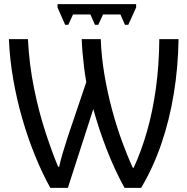

<svg xmlns="http://www.w3.org/2000/svg" viewBox="-20 -903 906 928"><path d="M638 -883V-867L600 -783H584L562 -833H478L455 -783H439L417 -833H333L310 -783H295L258 -867V-883ZM223 5Q184 -66 149.5 -150.5Q115 -235 88 -328.5Q61 -422 44 -519.5Q27 -617 23 -714H115Q121 -592 144.5 -476.5Q168 -361 200 -263.5Q232 -166 261 -97H266Q272 -126 283.5 -164.5Q295 -203 308 -243L397 -506Q391 -541 386.5 -576.5Q382 -612 379 -647Q376 -682 375 -714H467Q470 -630 484.5 -543.5Q499 -457 521 -375Q543 -293 569.5 -220.5Q596 -148 622 -92H626Q663 -172 690.5 -268Q718 -364 733.5 -476Q749 -588 750 -714H843Q841 -578 820 -450Q799 -322 759.5 -207Q720 -92 662 5H582Q560 -34 538 -81.5Q516 -129 496 -180Q476 -231 459.5 -281.5Q443 -332 431 -376L308 5Z"/></svg>

Font: Noto Sans Display
Style: Regular
Weight: 400
Designer: Monotype Design Team
Foundry: Monotype Imaging Inc.
Version: Version 2.003